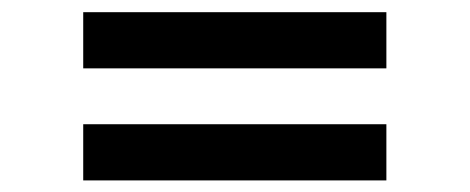

<svg xmlns="http://www.w3.org/2000/svg" viewBox="-20 -522 790 323"><path d="M120 -407V-501.5H630V-407ZM120 -218.5V-313H630V-218.5Z"/></svg>

Font: Vela Sans Bd
Style: Bold
Weight: 700
Designer: Principal design: Mikhail Sharanda - project Manrope.
Design modification: Ravid Balaliev
Foundry: Mikhail Sharanda
Version: Version 1.001